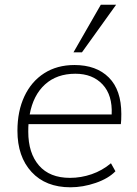

<svg xmlns="http://www.w3.org/2000/svg" viewBox="-20 -788 581 815"><path d="M101 -261Q100 -251 100 -229Q100 -138 145.5 -85.5Q191 -33 277 -33Q324 -33 369 -48.5Q414 -64 451 -95L470 -61Q440 -30 386 -11.5Q332 7 279 7Q174 7 114 -58Q54 -123 54 -233Q54 -316 83.5 -379Q113 -442 167.5 -477Q222 -512 296 -512Q389 -512 442 -459Q495 -406 495 -304Q495 -276 493 -261ZM106 -302H454Q458 -384 415.5 -429.5Q373 -475 300 -475Q221 -475 171 -429.5Q121 -384 106 -302ZM292 -566 408 -768H473L328 -566Z"/></svg>

Font: Muli ExtraLight
Style: Italic
Weight: 275
Italic angle: -4.541°
Designer: Vernon Adams
Foundry: Vernon Adams
Version: Version 2.001